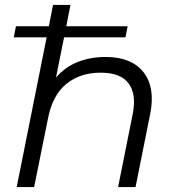

<svg xmlns="http://www.w3.org/2000/svg" viewBox="-20 -762 707 782"><path d="M36 -610 45 -655H179L196 -742H267L250 -655H500L491 -610H241L208 -446Q246 -490 297.5 -510Q349 -530 410 -530Q515 -530 564 -468.5Q613 -407 592 -299L532 0H461L521 -300Q536 -378 504 -422Q472 -466 390 -466Q306 -466 250 -420Q194 -374 176 -282L119 0H48L170 -610Z"/></svg>

Font: Montserrat
Style: Italic
Weight: 400
Italic angle: -11.3°
Designer: Julieta Ulanovsky
Foundry: Julieta Ulanovsky
Version: Version 9.000; ttfautohint (v1.8.4.7-5d5b)